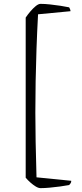

<svg xmlns="http://www.w3.org/2000/svg" viewBox="-20 -813 423 994"><path d="M190 161Q179 161 165 152.5Q151 144 137 131.5Q123 119 113 107V-722Q123 -737 137 -753.5Q151 -770 165 -781.5Q179 -793 190 -793Q212 -793 239.5 -790Q267 -787 293.5 -783Q320 -779 338 -775Q340 -772 342.5 -766Q345 -760 345 -755L177 -739Q172 -647 169 -561Q166 -475 164.5 -392.5Q163 -310 163 -230Q163 -166 164.5 -79.5Q166 7 169 105L349 123Q349 131 345 136.5Q341 142 338 145Q317 149 290.5 152.5Q264 156 237.5 158.5Q211 161 190 161Z"/></svg>

Font: Texturina Medium 12pt Thin
Style: Regular
Weight: 250
Version: Version 1.002